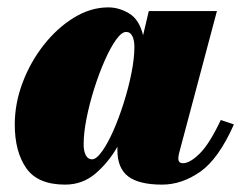

<svg xmlns="http://www.w3.org/2000/svg" viewBox="-20 -490 654 520"><path d="M613.5 -153Q572 -59.5 522.2 -24.8Q472.5 10 419 10Q356.5 10 327.2 -12.2Q298 -34.5 298 -83Q298 -88 298 -92.5Q273 -49 238 -19.5Q203 10 156.5 10Q82 10 51 -34.8Q20 -79.5 20 -152.5Q20 -210 41.2 -266.2Q62.5 -322.5 98.8 -368.5Q135 -414.5 180.2 -442.2Q225.5 -470 273.5 -470Q302 -470 329.5 -453.8Q357 -437.5 367.5 -394.5L383 -460H567.5L465 -75Q463 -67.5 463 -60.5Q463 -48 475.5 -48Q494.5 -48 521 -74.2Q547.5 -100.5 578 -165ZM344 -363.5Q344 -380.5 338.5 -392Q333 -403.5 321.5 -403.5Q309.5 -403.5 294.2 -382.2Q279 -361 263.8 -326.5Q248.5 -292 235.5 -251Q222.5 -210 214.5 -170Q206.5 -130 206.5 -98.5Q206.5 -81.5 212.2 -70Q218 -58.5 229 -58.5Q241 -58.5 256.2 -79.8Q271.5 -101 286.8 -135.5Q302 -170 315 -211Q328 -252 336 -292Q344 -332 344 -363.5Z"/></svg>

Font: Bodoni* 06pt Fatface
Style: Italic
Weight: 900
Italic angle: -13°
Version: Version 2.3